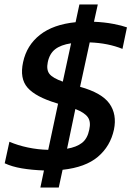

<svg xmlns="http://www.w3.org/2000/svg" viewBox="-20 -750 595 856"><path d="M160 86 176 10Q121 8 77 0.5Q33 -7 1 -22L22 -118Q59 -102 104 -92.5Q149 -83 195 -82L239 -288Q236 -288 232 -290Q139 -318 103 -359Q67 -400 83 -473Q99 -548 158 -594.5Q217 -641 317 -651L334 -730H416L399 -653Q446 -651 485 -643.5Q524 -636 546 -628L526 -532Q462 -558 380 -561L337 -363Q434 -336 468 -288Q502 -240 488 -172Q472 -98 416.5 -51Q361 -4 259 7L242 86ZM260 -386 297 -557Q251 -550 226 -530.5Q201 -511 193 -473Q186 -439 200.5 -420.5Q215 -402 260 -386ZM279 -87Q321 -94 345.5 -113Q370 -132 378 -172Q386 -207 371.5 -227.5Q357 -248 316 -264Z"/></svg>

Font: Kanit
Style: Italic
Weight: 400
Italic angle: -12°
Designer: Katatrad Team
Foundry: CadsonDemak
Version: Version 2.000; ttfautohint (v1.8.3)